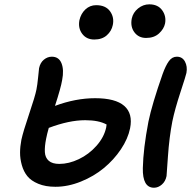

<svg xmlns="http://www.w3.org/2000/svg" viewBox="-20 -899 902 890"><path d="M657.2 -723.1Q622.6 -723.1 603 -749.3Q583.5 -775.4 590.8 -813Q596.7 -840.8 620.1 -859.9Q643.6 -878.9 671.9 -878.9Q711.9 -878.9 731.7 -851.6Q751.5 -824.2 745.1 -790Q739.7 -764.6 717 -743.9Q694.3 -723.1 657.2 -723.1ZM348.1 -805.2Q355 -835.9 376 -855.5Q397 -875 425.8 -875Q469.7 -875 490 -846.9Q510.3 -818.8 502.9 -783.2Q497.1 -754.9 475.1 -735.4Q453.1 -715.8 417 -715.8Q380.9 -715.8 361.1 -742.2Q341.3 -768.6 348.1 -805.2ZM693.8 -28.8Q640.1 -28.8 642.1 -120.1Q644 -209.5 668 -335Q684.6 -415.5 733.9 -556.2Q748 -595.2 762.9 -615.7Q777.8 -636.2 799.8 -636.2Q825.2 -636.2 837.4 -613.5Q849.6 -590.8 844.2 -561Q842.3 -550.3 816.4 -471.4Q790.5 -392.6 778.8 -335.9Q764.6 -262.7 758.5 -174.3Q752.4 -85.9 752 -83Q747.1 -58.1 730.2 -43.5Q713.4 -28.8 693.8 -28.8ZM236.8 -33.2Q190.9 -33.2 157.5 -47.1Q124 -61 106.7 -82.5Q89.4 -104 81.1 -133.8Q72.8 -163.6 73 -191.9Q73.2 -220.2 79.1 -251Q87.4 -289.1 115 -370.6Q142.6 -452.1 148.9 -483.9Q153.3 -505.4 156.7 -540.8Q160.2 -576.2 161.1 -583Q166.5 -608.4 183.3 -622.3Q200.2 -636.2 220.2 -636.2Q252.9 -636.2 265.1 -605.7Q277.3 -575.2 268.1 -527.8Q262.2 -492.2 234.9 -408.2Q330.6 -443.8 420.9 -443.8Q515.1 -443.8 555.9 -408.2Q596.7 -372.6 583 -304.2Q573.2 -255.9 540.5 -207Q507.8 -158.2 461.4 -119.9Q415 -81.5 355.2 -57.4Q295.4 -33.2 236.8 -33.2ZM193.8 -255.9Q186.5 -219.7 188 -193.8Q189.5 -168 206.1 -153.6Q222.7 -139.2 254.9 -139.2Q299.3 -139.2 345.7 -161.4Q392.1 -183.6 427.2 -223.1Q462.4 -262.7 472.2 -308.1Q472.7 -310.5 473.1 -314.9Q473.6 -319.3 474.1 -321.8Q438 -341.8 375 -341.8Q300.3 -341.8 206.1 -306.2Q197.8 -276.9 193.8 -255.9Z"/></svg>

Font: Shantell Sans Irregular
Style: Italic
Weight: 500
Italic angle: -11.31°
Designer: Stephen Nixon, Anya Danilova, Shantell Martin
Foundry: Arrow Type
Version: Version 1.006;[9816181b4]